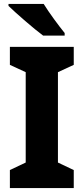

<svg xmlns="http://www.w3.org/2000/svg" viewBox="-20 -1002 423 971"><path d="M201 -982H23V-972C60 -936 153 -855 198 -822H307V-835C279 -869 228 -938 201 -982ZM353 -51V-142L273 -180V-637L353 -674V-765H30V-674L110 -637V-180L30 -142V-51Z"/></svg>

Font: Noto Sans Tamil UI SemiCondensed ExtraBold
Style: Regular
Weight: 800
Width: 4
Designer: Jelle Bosma - Monotype Design Team
Foundry: Monotype Imaging Inc.
Version: Version 2.004